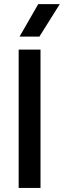

<svg xmlns="http://www.w3.org/2000/svg" viewBox="-20 -924 314 944"><path d="M71.8 0V-680.2H179.2V0ZM76.2 -744.1 168 -903.8H273.9L173.8 -744.1Z"/></svg>

Font: TASA Orbiter Text Medium
Style: Regular
Weight: 500
Designer: Weizhong Zhang
Version: Version 1.000;Glyphs 3.1.2 (3151)